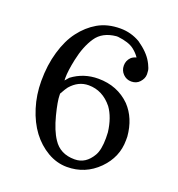

<svg xmlns="http://www.w3.org/2000/svg" viewBox="-137 -863 915 987"><g transform="rotate(20 320.5 -369.5)"><path d="M354.5 -751Q412.6 -751 462.9 -721.7Q519.5 -682.6 543 -640.6Q548.3 -632.8 557.6 -609.9Q562.5 -598.1 562.5 -577.6Q562.5 -577.1 562.5 -576.7Q562.5 -576.2 562.5 -575.7Q562.5 -552.7 543.5 -532.2Q526.4 -513.7 498.5 -513.7Q472.2 -513.7 453.6 -532.5Q435.1 -551.3 435.1 -578.1Q435.1 -605 453.6 -624Q463.4 -633.8 482.4 -639.2Q468.8 -659.7 446.8 -676.8Q417.5 -699.7 356.9 -706.5Q352.5 -707 347.7 -706.5Q273.4 -699.2 239.3 -648.4Q204.6 -597.2 188 -518.6Q174.3 -454.1 174.3 -415Q174.3 -407.7 174.8 -401.4L193.4 -422.9Q255.9 -469.7 335.9 -469.7Q440.9 -469.7 510.7 -400.4Q568.8 -338.9 577.1 -240.7V-234.4V-220.7Q577.1 -127.9 508.3 -58.6Q437.5 12.2 337.9 12.2Q282.2 12.2 231.4 -17.3Q180.7 -46.9 143.6 -96.2Q106.4 -146 85 -214.6Q63.5 -283.2 63.5 -358.4Q63.5 -446.3 85 -519Q106.4 -592.8 143.6 -641.6Q181.2 -691.4 231.4 -720.7Q283.7 -751 354.5 -751ZM300.8 -420.9Q244.6 -420.9 203.1 -373Q196.3 -365.2 176.8 -330.6Q176.8 -327.1 176.8 -326.7Q176.8 -325.2 176.8 -323.2Q176.8 -289.6 195.3 -216.8Q214.8 -141.1 244.1 -97.7Q282.7 -38.1 360.8 -38.1Q361.3 -38.1 362.3 -38.1Q422.4 -38.1 458 -99.6Q476.6 -131.8 476.6 -195.8Q476.6 -210.9 475.6 -227.5Q465.8 -305.7 430.7 -354.5Q377.4 -420.9 300.8 -420.9Z"/></g></svg>

Font: Modern Antiqua
Style: Regular
Weight: 500
Version: Version 1.0